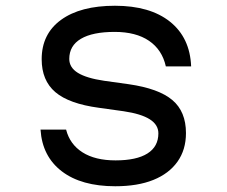

<svg xmlns="http://www.w3.org/2000/svg" viewBox="-20 -633 790 668"><path d="M210 -182Q223 -131 267 -103Q311 -75 382 -75Q455 -75 493 -99Q531 -123 531 -169Q531 -199 501 -218Q471 -237 410 -246L324 -258Q220 -272 172.5 -312.5Q125 -353 125 -427Q125 -515 192.5 -564Q260 -613 380 -613Q502 -613 571.5 -557.5Q641 -502 645 -402H557Q544 -460 498.5 -491Q453 -522 379 -522Q302 -522 261.5 -498Q221 -474 221 -428Q221 -398 251 -379.5Q281 -361 342 -352L428 -340Q532 -325 579.5 -285Q627 -245 627 -170Q627 -112 597.5 -70.5Q568 -29 513.5 -7Q459 15 381 15Q263 15 195 -37Q127 -89 121 -182Z"/></svg>

Font: Martian Mono SemiExpanded Light
Style: Regular
Weight: 300
Width: 6
Monospace: yes
Designer: Roman Shamin
Foundry: Evil Martians
Version: Version 0.930